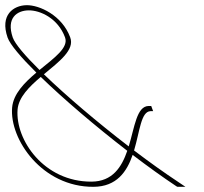

<svg xmlns="http://www.w3.org/2000/svg" viewBox="-112 -730 787 741"><path d="M45.3 -433.1C0.8 -395.4 -40.3 -354.5 -44.2 -307C-53.1 -190 57.7 -28 241.3 -29C322.3 -29.4 357.6 -85.3 379.2 -148C256.9 -242.3 133.9 -347.3 45.3 -433.1ZM399.9 -132.2C377.7 -67.8 338.6 -9.4 248.7 -9C51 -8 -75.8 -192 -65.2 -315C-60.6 -367.6 -17.4 -411.3 28.3 -449.8C-31.8 -509.4 -73.1 -558.1 -82.7 -585C-113.2 -673 -59.5 -709 -9.8 -710C39.8 -711 127.6 -671 158.9 -586C177.3 -537.6 117 -492.9 57.4 -443.3C143.1 -360.6 263.6 -258 384.8 -165C407.9 -240.7 415.5 -320 461.6 -321H471.6L479 -301H469C432 -300 427.7 -223.6 405.4 -149.3C464.2 -104.7 522.8 -62.8 577 -27L603.7 -9H572.7L568.9 -11C515.7 -46.4 458.1 -87.9 399.9 -132.2ZM40.5 -459.9C97.8 -506.9 154 -546.5 138.9 -586C112 -659 43.2 -691 -2.5 -690C-46.1 -689 -88.8 -661 -62.7 -585C-54 -560.6 -15.8 -515.5 40.5 -459.9Z"/></svg>

Font: Nordica Plus
Style: NordicaClassicUltraLightOpObl
Weight: 300
Version: Version 1